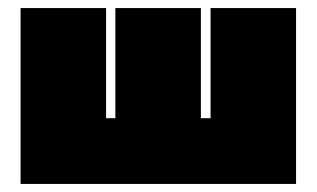

<svg xmlns="http://www.w3.org/2000/svg" viewBox="-20 -456 785 476"><path d="M714 -436V0H31V-436H243V-163H266V-436H478V-163H502V-436Z"/></svg>

Font: Ysabeau Black
Style: Regular
Weight: 900
Designer: Christian Thalmann (Catharsis Fonts)
Version: Version 0.003